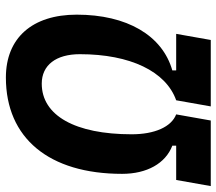

<svg xmlns="http://www.w3.org/2000/svg" viewBox="-62 -671 743 659"><g transform="rotate(90 309.5 -341.5)"><path d="M117.2 -693.4 96.2 -574.7H221.7V-561.5C101.6 -527.3 30.3 -405.8 30.3 -233.4C30.3 -80.6 110.4 9.8 246.1 9.8C454.1 9.8 576.7 -138.2 576.7 -389.2C576.7 -474.1 541 -538.1 480 -561.5V-574.7H597.7L618.7 -693.4H393.6L372.6 -574.7C415.5 -558.1 440.9 -501 440.9 -421.9C440.9 -228 376.5 -113.3 267.1 -113.3C203.6 -113.3 166 -162.1 166 -244.1C166 -417 225.1 -539.6 324.2 -574.7L345.2 -693.4Z"/></g></svg>

Font: Cascadia Code
Style: Bold Italic
Weight: 700
Italic angle: -10°
Monospace: yes
Designer: Aaron Bell
Foundry: Saja Typeworks
Version: Version 2404.023